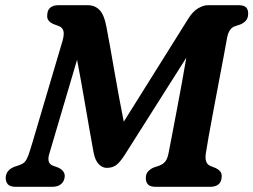

<svg xmlns="http://www.w3.org/2000/svg" viewBox="-20 -720 977 740"><path d="M229.5 -40.5Q228.5 -22 216 -11Q203.5 0 181.5 0H41.5Q18 0 9.8 -10.2Q1.5 -20.5 2 -36Q3 -51.5 12 -61.5Q21 -71.5 35 -77L57 -84.5Q68 -88.5 75 -95.5Q82 -102.5 88.8 -120.2Q95.5 -138 106 -174L221 -562.5Q228 -587.5 224.5 -600.5Q221 -613.5 208 -619L184 -628Q173 -633.5 167 -641.2Q161 -649 162 -661.5Q163 -700 206.5 -700H318Q346 -700 363.8 -681.2Q381.5 -662.5 389.5 -620Q404.5 -541.5 421.2 -444Q438 -346.5 457 -251L705 -647Q722.5 -675.5 743.2 -687.8Q764 -700 781.5 -700H899Q920.5 -700 928.8 -691.2Q937 -682.5 936.5 -666Q936 -649 926.8 -639.5Q917.5 -630 905.5 -625.5L886 -619Q862.5 -611.5 855.5 -575.5Q850.5 -548 841.8 -501.2Q833 -454.5 822.5 -399.5Q812 -344.5 802 -290.8Q792 -237 784.2 -194Q776.5 -151 773.5 -130Q767 -91 790.5 -80.5L812 -72Q823 -66.5 829 -59Q835 -51.5 834.5 -39Q833 0 789.5 0H580Q558 0 549.8 -9.8Q541.5 -19.5 542 -35.5Q542.5 -50.5 551.2 -59.8Q560 -69 571.5 -74L595 -82Q609 -87.5 617.5 -98.2Q626 -109 630.5 -134Q635 -156.5 643 -198.8Q651 -241 661 -293.5Q671 -346 680.8 -399.5Q690.5 -453 698 -497.5L463 -126.5Q443 -95 428.2 -84Q413.5 -73 391.5 -73Q374 -73 360.2 -87.8Q346.5 -102.5 341 -131Q326.5 -209.5 310.2 -305.5Q294 -401.5 277 -489.5L169.5 -125.5Q160 -92.5 181.5 -82.5L207 -73Q230.5 -60 229.5 -40.5Z"/></svg>

Font: Fraunces 9pt S100 SemiBold
Style: Italic
Weight: 600
Italic angle: -16°
Version: Version 1.000; ttfautohint (v1.8.3)